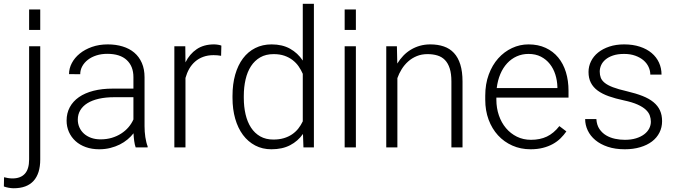

<svg xmlns="http://www.w3.org/2000/svg" viewBox="-71 -770 3534 1003"><path d="M139.2 -613.8H81.1V-720.7H139.2ZM139.2 -528.3V63Q139.2 136.7 104.2 175Q69.3 213.4 0.5 213.4Q-11.7 213.4 -25.4 210.9Q-39.1 208.5 -50.8 204.1L-49.8 155.8Q-41.5 158.2 -29.3 160.2Q-17.1 162.1 -5.9 162.1Q36.6 162.1 58.8 137.7Q81.1 113.3 81.1 63V-528.3Z M637.7 0Q632.8 -13.7 630.1 -33.4Q627.4 -53.2 626.5 -73.7Q613.3 -56.6 595.2 -41.5Q577.1 -26.4 554.7 -15.1Q532.2 -3.9 505.4 2.9Q478.5 9.8 447.3 9.8Q408.7 9.8 377.2 -1.5Q345.7 -12.7 323.5 -33Q301.3 -53.2 289.1 -80.6Q276.9 -107.9 276.9 -140.1Q276.9 -178.7 293.5 -209.7Q310.1 -240.7 341.3 -262.5Q372.6 -284.2 417.2 -295.7Q461.9 -307.1 517.6 -307.1H626V-367.2Q626 -423.8 591.1 -456.3Q556.2 -488.8 489.3 -488.8Q458.5 -488.8 432.6 -480.5Q406.7 -472.2 387.9 -457.5Q369.1 -442.9 358.6 -423.6Q348.1 -404.3 348.1 -382.3L289.6 -382.8Q289.6 -412.6 304.2 -440.4Q318.8 -468.3 345.5 -490Q372.1 -511.7 409.4 -524.9Q446.8 -538.1 492.2 -538.1Q534.2 -538.1 569.6 -527.3Q605 -516.6 630.4 -495.1Q655.8 -473.6 669.9 -441.4Q684.1 -409.2 684.1 -366.2V-110.4Q684.1 -96.7 685.1 -82Q686 -67.4 688.2 -53.7Q690.4 -40 693.4 -27.6Q696.3 -15.1 700.2 -5.9V0ZM454.1 -42Q485.8 -42 512.9 -50Q540 -58.1 562 -72.3Q584 -86.4 600.1 -105.2Q616.2 -124 626 -146V-262.2H525.9Q481 -262.2 445.6 -254.2Q410.2 -246.1 385.7 -231Q361.3 -215.8 348.4 -194.1Q335.4 -172.4 335.4 -145Q335.4 -123.5 343.8 -104.7Q352.1 -85.9 367.4 -72Q382.8 -58.1 404.8 -50Q426.8 -42 454.1 -42Z M1084 -478.5Q1065.4 -481.9 1044.4 -481.9Q1014.6 -481.9 990.7 -473.1Q966.8 -464.4 948.5 -448.5Q930.2 -432.6 917.7 -410.9Q905.3 -389.2 897.9 -362.8V0H839.8V-528.3H897L897.9 -444.3Q919.4 -487.8 956.3 -512.9Q993.2 -538.1 1046.9 -538.1Q1057.6 -538.1 1068.8 -536.1Q1080.1 -534.2 1085.4 -531.7Z M1143.6 -269Q1143.6 -330.6 1157.7 -380.1Q1171.9 -429.7 1198.2 -464.8Q1224.6 -500 1262.5 -519Q1300.3 -538.1 1347.7 -538.1Q1403.8 -538.1 1444.1 -515.6Q1484.4 -493.2 1510.7 -453.6V-750H1568.8V0H1514.2L1511.7 -70.3Q1485.4 -32.7 1444.6 -11.5Q1403.8 9.8 1346.7 9.8Q1299.8 9.8 1262.2 -10Q1224.6 -29.8 1198.2 -65.2Q1171.9 -100.6 1157.7 -149.9Q1143.6 -199.2 1143.6 -258.8ZM1202.6 -258.8Q1202.6 -212.4 1211.9 -172.6Q1221.2 -132.8 1240.2 -103.5Q1259.3 -74.2 1288.3 -57.6Q1317.4 -41 1357.4 -41Q1387.2 -41 1411.4 -48.1Q1435.5 -55.2 1454.3 -67.9Q1473.1 -80.6 1487.1 -98.1Q1501 -115.7 1510.7 -136.2V-384.3Q1502 -404.3 1489.3 -422.9Q1476.6 -441.4 1458 -455.8Q1439.5 -470.2 1415 -478.8Q1390.6 -487.3 1358.4 -487.3Q1317.9 -487.3 1288.6 -470.5Q1259.3 -453.6 1240.2 -424.3Q1221.2 -395 1211.9 -355Q1202.6 -314.9 1202.6 -269Z M1788.1 -613.8H1729.5V-720.7H1788.1ZM1788.1 0H1729.5V-528.3H1788.1Z M2002.4 -528.3 2004.4 -438Q2018.1 -460.4 2035.9 -479Q2053.7 -497.6 2075.7 -510.7Q2097.7 -523.9 2123 -531Q2148.4 -538.1 2176.8 -538.1Q2216.3 -538.1 2247.6 -527.3Q2278.8 -516.6 2300.5 -493.2Q2322.3 -469.7 2333.7 -432.9Q2345.2 -396 2345.2 -343.8V0H2287.1V-344.2Q2287.1 -385.3 2278.3 -412.6Q2269.5 -439.9 2253.4 -456.5Q2237.3 -473.1 2214.1 -480.2Q2190.9 -487.3 2162.6 -487.3Q2131.3 -487.3 2106 -476.8Q2080.6 -466.3 2061 -448.7Q2041.5 -431.2 2027.3 -408.4Q2013.2 -385.7 2004.9 -361.8V0H1946.8V-528.3Z M2700.7 9.8Q2648.9 9.8 2605.5 -9.5Q2562 -28.8 2530.5 -63.2Q2499 -97.7 2481.4 -145Q2463.9 -192.4 2463.9 -249V-270Q2463.9 -331.1 2482.2 -380.6Q2500.5 -430.2 2531.7 -465.1Q2563 -500 2603.8 -519Q2644.5 -538.1 2689.9 -538.1Q2740.2 -538.1 2779.3 -520Q2818.4 -502 2845 -469.7Q2871.6 -437.5 2885.3 -393.1Q2898.9 -348.6 2898.9 -295.9V-260.3H2522V-249Q2522 -205.6 2535.2 -167.2Q2548.3 -128.9 2572.3 -100.6Q2596.2 -72.3 2629.4 -55.9Q2662.6 -39.6 2703.1 -39.6Q2750 -39.6 2785.9 -56.6Q2821.8 -73.7 2851.1 -111.3L2887.7 -83.5Q2874.5 -64.5 2857.2 -47.4Q2839.8 -30.3 2816.9 -17.6Q2793.9 -4.9 2765.1 2.4Q2736.3 9.8 2700.7 9.8ZM2689.9 -488.3Q2656.7 -488.3 2628.4 -475.6Q2600.1 -462.9 2578.4 -439.5Q2556.6 -416 2542.7 -383.1Q2528.8 -350.1 2523.9 -310.1H2840.8V-316.4Q2839.8 -349.6 2830.1 -380.6Q2820.3 -411.6 2801.5 -435.5Q2782.7 -459.5 2754.9 -473.9Q2727.1 -488.3 2689.9 -488.3Z M3329.1 -134.3Q3329.1 -150.4 3323.5 -166.5Q3317.9 -182.6 3302.5 -197Q3287.1 -211.4 3259.5 -223.9Q3231.9 -236.3 3188 -245.6Q3144 -254.9 3109.6 -267.1Q3075.2 -279.3 3051.5 -296.6Q3027.8 -314 3015.6 -337.9Q3003.4 -361.8 3003.4 -394Q3003.4 -423.3 3016.4 -449.7Q3029.3 -476.1 3053.5 -495.6Q3077.6 -515.1 3112.1 -526.6Q3146.5 -538.1 3189.5 -538.1Q3235.4 -538.1 3271.7 -526.1Q3308.1 -514.2 3333.3 -492.9Q3358.4 -471.7 3371.6 -442.9Q3384.8 -414.1 3384.8 -380.4H3326.2Q3326.2 -400.9 3317.1 -420.4Q3308.1 -439.9 3290.8 -454.8Q3273.4 -469.7 3247.8 -479Q3222.2 -488.3 3189.5 -488.3Q3155.3 -488.3 3131.1 -480Q3106.9 -471.7 3091.6 -458.5Q3076.2 -445.3 3069.1 -429Q3062 -412.6 3062 -396Q3062 -378.4 3067.4 -364Q3072.8 -349.6 3088.1 -337.2Q3103.5 -324.7 3131.1 -314.2Q3158.7 -303.7 3203.1 -293.5Q3251 -282.2 3285.6 -268.6Q3320.3 -254.9 3343 -236.1Q3365.7 -217.3 3376.7 -193.1Q3387.7 -168.9 3387.7 -137.2Q3387.7 -104.5 3374 -77.4Q3360.4 -50.3 3335 -31Q3309.6 -11.7 3273.4 -1Q3237.3 9.8 3192.9 9.8Q3142.6 9.8 3104 -3.2Q3065.4 -16.1 3039.1 -38.1Q3012.7 -60.1 2999.3 -88.6Q2985.8 -117.2 2985.8 -147.9H3044.4Q3046.4 -116.7 3060.5 -95.9Q3074.7 -75.2 3095.7 -62.7Q3116.7 -50.3 3142.3 -44.9Q3168 -39.6 3192.9 -39.6Q3226.1 -39.6 3251.5 -47.4Q3276.9 -55.2 3294.2 -68.4Q3311.5 -81.5 3320.3 -98.6Q3329.1 -115.7 3329.1 -134.3Z"/></svg>

Font: Melbourne
Style: Light
Weight: 300
Designer: Google
Version: Version 2.000980; 2014